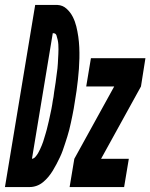

<svg xmlns="http://www.w3.org/2000/svg" viewBox="-67 -755 607 775"><path d="M-47 0 75 -735H165Q186 -734 201.5 -720Q217 -706 226.5 -687.5Q236 -669 241 -648.5Q246 -628 249 -607Q252 -586 253 -564Q254 -542 253.5 -520Q253 -498 251.5 -476.5Q250 -455 247.5 -433Q245 -411 242 -388.5Q239 -366 235 -344Q233 -330 230.5 -316Q228 -302 225 -287.5Q222 -273 219 -259Q216 -245 212.5 -231Q209 -217 204.5 -203Q200 -189 195.5 -175Q191 -161 186 -147Q181 -133 174.5 -119.5Q168 -106 161 -92.5Q154 -79 146 -66Q138 -53 128.5 -41.5Q119 -30 107 -20Q95 -10 81 -5Q67 0 53 0ZM62 -114Q70 -115 76 -122Q82 -129 86.5 -136.5Q91 -144 94.5 -152Q98 -160 101.5 -168Q105 -176 107.5 -184Q110 -192 112.5 -200.5Q115 -209 117.5 -217Q120 -225 122 -233Q124 -241 126 -249.5Q128 -258 130 -266Q132 -274 133.5 -282Q135 -290 137 -298.5Q139 -307 140.5 -315Q142 -323 143.5 -331.5Q145 -340 146 -348Q147 -356 149 -364Q150 -374 151.5 -383.5Q153 -393 154.5 -402.5Q156 -412 157.5 -422Q159 -432 160 -441.5Q161 -451 162.5 -460.5Q164 -470 165 -479.5Q166 -489 166.5 -498.5Q167 -508 167.5 -518Q168 -528 168.5 -537Q169 -546 169 -556Q169 -566 168.5 -575Q168 -584 166 -593.5Q164 -603 161 -612Q158 -621 148 -621H146ZM214 0 233 -114 394 -406H281L300 -520H520L502 -406L341 -114H453L434 0Z"/></svg>

Font: Iosevka SS04 Heavy
Style: Italic
Weight: 900
Italic angle: -9°
Monospace: yes
Designer: Belleve Invis
Foundry: Belleve Invis
Version: Version 19.0.0; ttfautohint (v1.8.4)